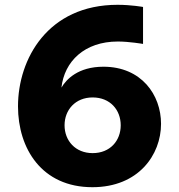

<svg xmlns="http://www.w3.org/2000/svg" viewBox="-20 -770 746 800"><path d="M365 10C557 10 651 -125 651 -254C651 -375 569 -492 411 -492C305 -492 256 -439 236 -405C248 -514 332 -597 471 -597C518 -597 576 -587 576 -587V-741C576 -741 527 -750 470 -750C179 -750 55 -524 55 -327C55 -151 154 10 365 10ZM366 -132C294 -132 249 -184 249 -248C249 -312 294 -364 366 -364C439 -364 483 -312 483 -248C483 -184 439 -132 366 -132Z"/></svg>

Font: Be Vietnam Pro ExtraBold
Style: Regular
Weight: 800
Designer: Lam Bao, Tony Le, Vietanh Nguyen
Foundry: Yellow Type Foundry
Version: Version 1.002